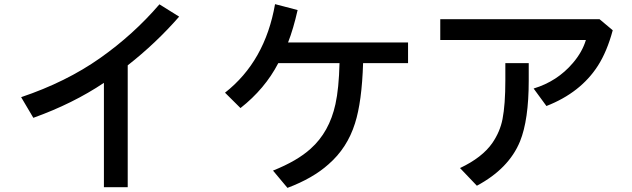

<svg xmlns="http://www.w3.org/2000/svg" viewBox="-20 -847 3036 922"><path d="M479 51.8V-449.2Q330.6 -349.6 140.1 -281.2L81.5 -380.4Q297.4 -453.1 460.4 -567.9Q620.6 -680.7 745.6 -826.2L840.3 -767.1Q729 -639.6 593.3 -533.2V51.8Z M1939.5 -543.9H1723.6Q1717.8 -357.9 1684.6 -254.4Q1647.5 -136.2 1557.6 -58.1Q1482.4 9.3 1360.4 55.2L1291 -27.8Q1407.2 -74.2 1471.7 -132.8Q1561.5 -212.9 1590.8 -346.7Q1607.4 -421.4 1610.4 -543.9H1316.4Q1252 -419.9 1134.8 -328.1L1060.5 -401.9Q1252.9 -552.7 1300.8 -827.1L1409.2 -798.8Q1388.7 -708 1363.3 -643.1H1939.5Z M2094.2 -754.9H2858.9L2922.4 -701.7Q2895 -599.6 2851.1 -531.2Q2768.1 -401.9 2604 -337.9L2542.5 -421.9Q2655.8 -456.1 2731 -544.4Q2775.9 -596.7 2793.5 -654.8H2094.2ZM2406.7 -543.9H2519V-460Q2519 -271 2477.1 -168Q2423.3 -37.1 2270 44.9L2189 -40Q2295.4 -90.3 2344.2 -160.2Q2381.3 -214.4 2393.1 -274.9Q2406.7 -344.2 2406.7 -460.9Z"/></svg>

Font: UDEV Gothic 35
Style: Bold
Weight: 700
Version: v2.1.0; ttfautohint (v1.8.4.7-5d5b-dirty) -l 6 -r 45 -G 200 